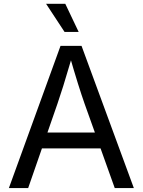

<svg xmlns="http://www.w3.org/2000/svg" viewBox="-20 -962 730 982"><path d="M289.6 -727.5H397L664.6 0H566.9L412.6 -431.6Q397.9 -473.1 378.9 -533.7Q359.9 -594.2 334 -684.1H351.6L341.8 -649.4Q320.3 -575.7 303.5 -522Q286.6 -468.3 273.9 -431.6L124 0H25.4ZM158.2 -284.2H531.7V-203.1H158.2ZM215.8 -942.4H314L382.3 -798.8H310.1Z"/></svg>

Font: Inter RS Variable
Style: Regular
Weight: 400
Designer: Rasmus Andersson (customised by Maria Ramos and Noel Pretorius)
Foundry: rsms
Version: Version 3.001;Glyphs 3.2.3 (3260)